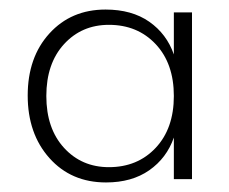

<svg xmlns="http://www.w3.org/2000/svg" viewBox="-20 -729 479 402"><path d="M202 -347Q129 -347 83.5 -398Q38 -449 38 -529Q38 -609 83.5 -659Q129 -709 201 -709Q256 -709 292.5 -683.5Q329 -658 344 -615V-703H382V-354H344V-441Q329 -398 292.5 -372.5Q256 -347 202 -347ZM208 -677Q151 -677 114 -636.5Q77 -596 77 -528Q77 -460 114 -419.5Q151 -379 208 -379Q268 -379 306 -419.5Q344 -460 344 -528Q344 -596 306 -636.5Q268 -677 208 -677Z"/></svg>

Font: Poppins ExtraLight
Style: Regular
Weight: 275
Designer: Ninad Kale (Devanagari), Jonny Pinhorn (Latin)
Foundry: Indian Type Foundry
Version: Version 3.200;PS 1.000;hotconv 16.6.54;makeotf.lib2.5.65590